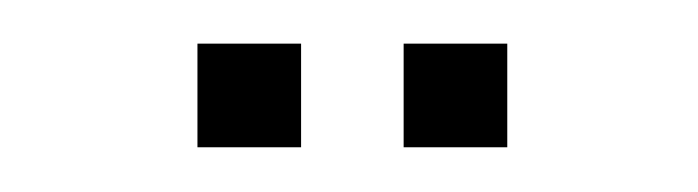

<svg xmlns="http://www.w3.org/2000/svg" viewBox="-20 -718 320 88"><path d="M165 -650.5V-698H212.5V-650.5ZM70.5 -650.5V-698H118V-650.5Z"/></svg>

Font: Big Shoulders Thin
Style: Regular
Weight: 100
Version: Version 2.002